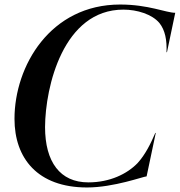

<svg xmlns="http://www.w3.org/2000/svg" viewBox="-20 -814 794 848"><path d="M364.5 14C483 14 614.5 -35 627.5 -35L668 -227H666C645.5 -179.5 622 -131.5 587.5 -93.5C541.5 -46 465.5 -8.5 370 -8.5C245.5 -8.5 179 -98.5 179 -253C180 -431 259.5 -771.5 525 -771.5C586 -771.5 651.5 -751 684 -712.5C709.5 -680.5 717.5 -637 715.5 -583.5H717.5L754 -757.5C713.5 -757.5 636 -794 510.5 -794C202.5 -794 44 -523 44 -289C44 -116 145 14 364.5 14Z"/></svg>

Font: Beautique Display
Style: Bold
Weight: 700
Italic angle: -12°
Designer: Nhat-Quang Ngo
Version: Version 1.100;Glyphs 3.2.3 (3260)